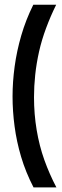

<svg xmlns="http://www.w3.org/2000/svg" viewBox="-20 -713 267 826"><path d="M221.7 -692.7Q197 -642.7 178.2 -591.8Q159.3 -541 148 -490.7Q136.7 -440.3 131.5 -391Q126.3 -341.7 126.3 -295Q126.3 -222 137.7 -154Q149 -86 170.8 -24.8Q192.7 36.3 222.7 93.3H124.3Q90.3 27.3 70.8 -38.5Q51.3 -104.3 42.7 -169.7Q34 -235 34 -298Q34 -360.7 43 -427Q52 -493.3 71.5 -560.5Q91 -627.7 123.3 -692.7Z"/></svg>

Font: Bricolage Grotesque 96pt ExtraBold SemiCondensed
Style: Regular
Weight: 800
Width: 4
Version: Version 1.001;gftools[0.9.33.dev8+g029e19f]